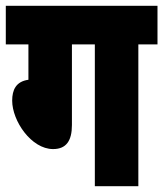

<svg xmlns="http://www.w3.org/2000/svg" viewBox="-20 -642 563 662"><path d="M228 -489H307V0H457V-489H523V-622H0V-489H78V-367C35 -361 22 -332 22 -295C22 -225 88 -128 163 -128C208 -128 228 -156 228 -211Z"/></svg>

Font: Noto Sans Devanagari ExtraCondensed Black
Style: Regular
Weight: 900
Width: 2
Designer: Jelle Bosma - Monotype Design Team
Foundry: Monotype Imaging Inc.
Version: Version 2.004